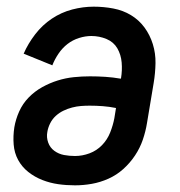

<svg xmlns="http://www.w3.org/2000/svg" viewBox="-20 -548 540 576"><path d="M205 8Q179 8 154.5 4.5Q130 1 107 -8Q84 -17 65 -32Q46 -47 34.5 -68Q23 -89 21 -114.5Q19 -140 23 -166Q27 -190 37.5 -213.5Q48 -237 66 -255.5Q84 -274 106.5 -286.5Q129 -299 153 -306.5Q177 -314 201.5 -316.5Q226 -319 250 -319Q273 -319 296 -317.5Q319 -316 342 -312L343 -313Q347 -337 345 -360.5Q343 -384 332 -403Q321 -422 299.5 -431Q278 -440 254 -440Q236 -440 217 -434Q198 -428 182.5 -416Q167 -404 155.5 -387Q144 -370 137 -352L51 -387Q64 -417 85.5 -445Q107 -473 135.5 -492Q164 -511 196.5 -519.5Q229 -528 261 -528Q291 -528 320 -522.5Q349 -517 373 -502.5Q397 -488 413.5 -465.5Q430 -443 438.5 -415.5Q447 -388 446.5 -358.5Q446 -329 441 -299L421 -179Q417 -154 408.5 -129Q400 -104 385 -81.5Q370 -59 350 -41Q330 -23 305.5 -12Q281 -1 255.5 3.5Q230 8 205 8ZM205 -80Q227 -80 248.5 -88Q270 -96 286 -112.5Q302 -129 310.5 -150.5Q319 -172 323 -193L328 -224Q308 -228 288.5 -229.5Q269 -231 249 -231Q236 -231 223 -230Q210 -229 196.5 -225.5Q183 -222 170.5 -216Q158 -210 147.5 -200.5Q137 -191 130.5 -178Q124 -165 122 -152Q119 -136 124.5 -120.5Q130 -105 143 -95.5Q156 -86 172 -83Q188 -80 205 -80Z"/></svg>

Font: Iosevka Term Curly Semibold
Style: Italic
Weight: 600
Italic angle: -9°
Designer: Belleve Invis
Foundry: Belleve Invis
Version: Version 32.3.0